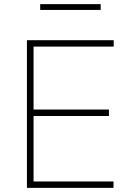

<svg xmlns="http://www.w3.org/2000/svg" viewBox="-20 -907 631 927"><path d="M110 0Q110 -61 110 -117Q110 -173 110 -238V-475Q110 -540.5 110 -596.5Q110 -652.5 110 -713H529V-682Q476 -682 415.2 -682Q354.5 -682 272 -682H126L142 -710Q142 -649.5 142 -593.5Q142 -537.5 142 -472V-242Q142 -177 142 -121Q142 -65 142 -4L126 -31H276Q346 -31 408.2 -31Q470.5 -31 528 -31V0ZM136 -347V-378H281Q353 -378 405.2 -378Q457.5 -378 506 -378V-347Q454.5 -347 402.5 -347Q350.5 -347 280 -347ZM174 -859V-887Q207 -887 243.8 -887Q280.5 -887 320 -887Q360 -887 396.5 -887Q433 -887 466 -887V-859Q433 -859 396.5 -859Q360 -859 320 -859Q280.5 -859 243.8 -859Q207 -859 174 -859Z"/></svg>

Font: Commissioner Thin
Style: Regular
Weight: 100
Designer: Kostas Bartsokas
Foundry: Kostas Bartsokas
Version: Version 1.001;gftools[0.9.23]